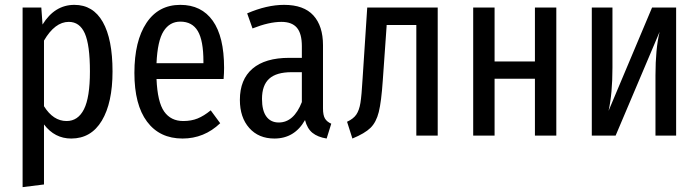

<svg xmlns="http://www.w3.org/2000/svg" viewBox="-20 -558 2875 790"><path d="M443 -264Q443 -135 399 -61.5Q355 12 273 12Q205 12 161 -46V201L73 212V-527H150L155 -457Q205 -538 286 -538Q363 -538 403 -467.5Q443 -397 443 -264ZM350 -264Q350 -373 329 -420.5Q308 -468 263 -468Q206 -468 161 -391V-121Q199 -60 254 -60Q301 -60 325.5 -108.5Q350 -157 350 -264Z M900 -233H624Q628 -138 655.5 -99Q683 -60 734 -60Q767 -60 793 -70.5Q819 -81 847 -104L886 -51Q820 12 731 12Q637 12 585 -57.5Q533 -127 533 -258Q533 -389 582.5 -463.5Q632 -538 722 -538Q809 -538 855.5 -472.5Q902 -407 902 -279Q902 -257 900 -233ZM817 -305Q817 -391 794 -430Q771 -469 722 -469Q678 -469 653 -429.5Q628 -390 624 -298H817Z M1343 -49 1324 12Q1287 6 1265.5 -11.5Q1244 -29 1235 -64Q1192 12 1109 12Q1044 12 1005.5 -31.5Q967 -75 967 -147Q967 -231 1019 -275.5Q1071 -320 1170 -320H1222V-368Q1222 -420 1201.5 -444Q1181 -468 1138 -468Q1087 -468 1019 -441L997 -503Q1078 -538 1149 -538Q1230 -538 1269.5 -494.5Q1309 -451 1309 -372V-112Q1309 -84 1317 -70.5Q1325 -57 1343 -49ZM1222 -138V-261H1180Q1117 -261 1087.5 -234Q1058 -207 1058 -151Q1058 -103 1076 -78.5Q1094 -54 1127 -54Q1189 -54 1222 -138Z M1781 -527V0H1693V-455H1570L1571 -454L1555 -227Q1549 -139 1538.5 -97Q1528 -55 1504.5 -32Q1481 -9 1430 12L1408 -57Q1434 -69 1446 -86.5Q1458 -104 1463 -134.5Q1468 -165 1472 -236L1491 -527Z M2181 0V-234H2015V0H1927V-527H2015V-305H2181V-527H2269V0Z M2762 0H2677V-248Q2677 -357 2694 -427L2513 0H2415V-527H2500V-280Q2500 -173 2484 -102L2663 -527H2762Z"/></svg>

Font: Fira Sans Extra Condensed
Style: Regular
Weight: 400
Width: 1
Designer: Carrois Corporate & Edenspiekermann AG
Foundry: Carrois Corporate GbR & Edenspiekermann AG
Version: Version 4.203